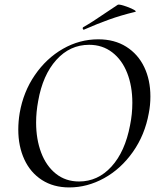

<svg xmlns="http://www.w3.org/2000/svg" viewBox="-20 -808 692 840"><path d="M60 -241Q60 -276 66 -313Q82 -406 132.5 -479.5Q183 -553 255.5 -594.5Q328 -636 410 -636Q481 -636 532.5 -603.5Q584 -571 611 -514.5Q638 -458 638 -386Q638 -348 631 -313Q614 -218 561.5 -143.5Q509 -69 435.5 -28.5Q362 12 283 12Q214 12 163.5 -20.5Q113 -53 86.5 -110.5Q60 -168 60 -241ZM549 -260Q559 -309 559 -358Q559 -431 536.5 -488.5Q514 -546 471 -579Q428 -612 370 -612Q286 -612 226.5 -546Q167 -480 147 -366Q138 -318 138 -272Q138 -199 160 -140.5Q182 -82 224.5 -48Q267 -14 326 -14Q408 -14 467.5 -79Q527 -144 549 -260ZM347 -678Q343 -678 342 -682.5Q341 -687 344 -689Q380 -709 447 -755Q479 -777 495 -787Q500 -790 522.5 -783Q545 -776 562.5 -767Q580 -758 571 -756Q509 -741 457.5 -722.5Q406 -704 349 -679Z"/></svg>

Font: Cormorant Infant Medium
Style: Italic
Weight: 500
Italic angle: -10°
Designer: Christian Thalmann (Catharsis Fonts)
Foundry: Catharsis Fonts
Version: Version 4.000